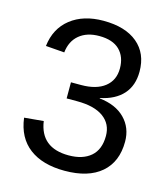

<svg xmlns="http://www.w3.org/2000/svg" viewBox="-107 -782 769 877"><g transform="rotate(15 278.0 -344.0)"><path d="M512.2 -189.9Q512.2 -94.7 451.7 -42.5Q391.1 9.8 278.8 9.8Q174.3 9.8 112.1 -37.4Q49.8 -84.5 38.1 -176.8L128.9 -185.1Q146.5 -63 278.8 -63Q345.2 -63 383.1 -95.7Q420.9 -128.4 420.9 -192.9Q420.9 -249 377.7 -280.5Q334.5 -312 252.9 -312H203.1V-388.2H251Q323.2 -388.2 363 -419.7Q402.8 -451.2 402.8 -506.8Q402.8 -562 370.4 -594Q337.9 -626 273.9 -626Q215.8 -626 179.9 -596.2Q144 -566.4 138.2 -512.2L49.8 -519Q59.6 -603.5 119.9 -650.9Q180.2 -698.2 274.9 -698.2Q378.4 -698.2 435.8 -650.1Q493.2 -602.1 493.2 -516.1Q493.2 -450.2 456.3 -408.9Q419.4 -367.7 349.1 -353V-351.1Q426.3 -342.8 469.2 -299.3Q512.2 -255.9 512.2 -189.9Z"/></g></svg>

Font: Arial
Style: Regular
Weight: 400
Designer: Steve Matteson
Foundry: Ascender Corporation
Version: Version 2.00.3